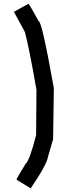

<svg xmlns="http://www.w3.org/2000/svg" viewBox="-20 -908 343 1036"><path d="M188.5 -793.9Q206.1 -793.9 270.5 -432.6L266.6 -157.2L239.3 -63.5Q233.9 -21.5 145.5 108.4L69.3 61.5Q69.3 55.2 118.2 -24.4Q139.2 -40 174.8 -178.7L176.8 -422.9Q137.7 -647.9 114.3 -735.4L55.7 -842.8V-844.7L133.8 -887.7Q143.6 -876 188.5 -793.9Z"/></svg>

Font: ww_drahtTSB
Style: Regular
Weight: 400
Designer: Dr. Wolfgang Wiebecke
Version: Version 1.06 May 21, 2010, initial release